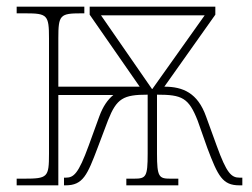

<svg xmlns="http://www.w3.org/2000/svg" viewBox="-20 -556 756 576"><path d="M30 0H155V-271H320C303 -257 289 -237 278 -207L246 -119C215 -34 201 -23 177 -23H172V0H177C229 0 242 -31 273 -113L304 -195C330 -261 350 -272 423 -272V-95C423 -25 418 -20 382 -20H359V0H515V-20H491C457 -20 451 -25 451 -95V-272C526 -272 546 -263 573 -194L602 -112C634 -27 648 0 698 0H707V-23H699C674 -23 660 -36 630 -119L598 -207C573 -277 529 -296 473 -296L626 -512V-536H249V-512L399 -296H155V-441C155 -511 160 -516 224 -516H233V-536H30V-516H56C122 -516 127 -511 127 -441V-95C127 -24 123 -20 52 -20H30ZM436 -289 283 -510H594L437 -289Z"/></svg>

Font: Noto Serif SemiCondensed Thin
Style: Regular
Weight: 100
Width: 4
Designer: Monotype Design Team
Foundry: Monotype Imaging Inc.
Version: Version 2.015